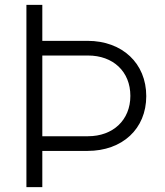

<svg xmlns="http://www.w3.org/2000/svg" viewBox="-20 -765 675 785"><path d="M153 0V-148H338C480 -148 578 -238 578 -372C578 -506 480 -598 338 -598H153V-745H88V0ZM153 -538H340C442 -538 513 -473 513 -373C513 -274 442 -208 340 -208H153Z"/></svg>

Font: Plus Jakarta Sans Light
Style: Regular
Weight: 300
Designer: Gumpita Rahayu
Foundry: Tokotype
Version: Version 2.071;gftools[0.9.30]